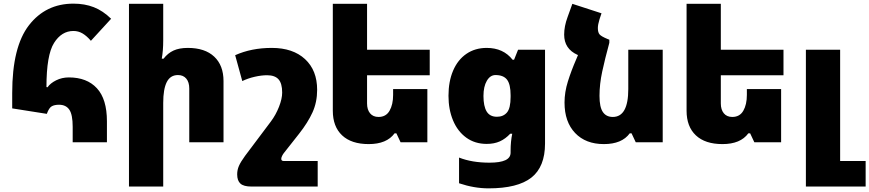

<svg xmlns="http://www.w3.org/2000/svg" viewBox="-20 -781 4772 1054"><path d="M379 -85Q379 -152 360.5 -179Q342 -206 304 -206Q279 -206 264 -197.5Q249 -189 237 -156L47 -186V-270Q47 -524 139 -642.5Q231 -761 383 -761Q445 -761 495 -741.5Q545 -722 590 -678L479 -557Q456 -584 433 -597.5Q410 -611 383 -611Q318 -611 276.5 -545Q235 -479 235 -303L241 -302Q256 -324 288 -340Q320 -356 358 -356Q457 -356 512 -296.5Q567 -237 567 -115V0H379Z M876 -560Q876 -502 868 -459H878Q901 -489 932.5 -503.5Q964 -518 1011 -518Q1105 -518 1156 -470Q1207 -422 1207 -336V0H1019V-295Q1019 -330 1002.5 -349.5Q986 -369 957 -369Q915 -369 895.5 -330.5Q876 -292 876 -216V243H688V-760H876Z M1359 243Q1318 243 1300 227Q1282 211 1282 176Q1282 152 1291.5 130Q1301 108 1325 75L1467 -114Q1494 -150 1511.5 -194.5Q1529 -239 1529 -273Q1529 -323 1509 -345.5Q1489 -368 1446 -368Q1415 -368 1378 -359.5Q1341 -351 1310 -336L1271 -478Q1360 -518 1472 -518Q1588 -518 1654.5 -456.5Q1721 -395 1721 -288Q1721 -220 1695.5 -164Q1670 -108 1622 -47L1540 57Q1534 64 1529 74Q1524 84 1524 91Q1524 97 1527.5 100Q1531 103 1540 103H1724V243Z M1995 -368V-213Q1995 -179 2011.5 -159Q2028 -139 2058 -139Q2099 -139 2118.5 -173Q2138 -207 2138 -260V-292H2326V0H2179L2156 -49H2146Q2103 10 2004 10Q1909 10 1858 -38Q1807 -86 1807 -173V-760H1995V-508H2339V-368Z M2500 225V84Q2571 112 2667 112Q2725 112 2754 98.5Q2783 85 2783 57V46Q2783 -4 2792 -47H2781Q2755 -19 2724 -5Q2693 9 2652 9Q2587 9 2539.5 -25.5Q2492 -60 2467 -120Q2442 -180 2442 -255Q2442 -334 2467.5 -393.5Q2493 -453 2540.5 -485.5Q2588 -518 2652 -518Q2743 -518 2794 -453H2802L2824 -508H2972V7Q2972 135 2897 194Q2822 253 2662 253Q2583 253 2500 225ZM2783 -249V-258Q2783 -318 2763.5 -343.5Q2744 -369 2700 -369Q2671 -369 2652.5 -337.5Q2634 -306 2634 -254Q2634 -198 2651.5 -169Q2669 -140 2708 -140Q2743 -140 2763 -163.5Q2783 -187 2783 -249Z M3618 -508V0H3470L3447 -49H3437Q3394 10 3295 10Q3195 10 3137 -51Q3079 -112 3079 -218Q3079 -275 3097.5 -334Q3116 -393 3143 -455L3153 -479L3150 -480Q3077 -513 3077 -591Q3077 -637 3096 -688L3122 -760L3282 -708L3271 -675Q3262 -646 3262 -627Q3262 -603 3271.5 -592Q3281 -581 3315 -567L3325 -563V-546Q3301 -458 3286 -388.5Q3271 -319 3271 -255Q3271 -193 3289.5 -166Q3308 -139 3344 -139Q3429 -139 3429 -292V-508Z M3937 -368V-213Q3937 -179 3953.5 -159Q3970 -139 4000 -139Q4041 -139 4060.5 -173Q4080 -207 4080 -260V-292H4268V0H4121L4098 -49H4088Q4045 10 3946 10Q3851 10 3800 -38Q3749 -86 3749 -173V-760H3937V-508H4281V-368Z M4404 -508H4592V103H4732V243H4404Z"/></svg>

Font: Noto Sans Armenian Black
Style: Regular
Weight: 900
Designer: Monotype Design team
Foundry: Monotype Imaging Inc.
Version: Version 1.000